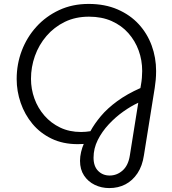

<svg xmlns="http://www.w3.org/2000/svg" viewBox="-20 -736 875 979"><path d="M537 223Q497 223 463 206.5Q429 190 408.5 159Q388 128 388 84Q388 62 393.5 39Q399 16 407 -2Q400 -2 392.5 -1.5Q385 -1 376 -1Q301 -1 243 -29Q185 -57 145.5 -104.5Q106 -152 85.5 -211.5Q65 -271 65 -333Q65 -409 91 -477.5Q117 -546 165.5 -599.5Q214 -653 281.5 -684.5Q349 -716 432 -716Q515 -716 579.5 -688Q644 -660 687.5 -612.5Q731 -565 753.5 -503.5Q776 -442 776 -374Q776 -350 774 -328.5Q772 -307 769 -288L714 55Q706 110 681 147.5Q656 185 619.5 204Q583 223 537 223ZM539 159Q576 159 605 133.5Q634 108 642 57L685 -212Q648 -195 608.5 -167Q569 -139 534.5 -102Q500 -65 478.5 -22Q457 21 457 68Q457 112 480.5 135.5Q504 159 539 159ZM393 -63Q405 -63 416.5 -64Q428 -65 441 -67Q461 -104 494 -143.5Q527 -183 577.5 -220Q628 -257 696 -287L699 -305Q702 -321 703.5 -339.5Q705 -358 705 -374Q705 -429 687 -478.5Q669 -528 634.5 -567Q600 -606 549.5 -628.5Q499 -651 434 -651Q365 -651 310.5 -624.5Q256 -598 217 -552.5Q178 -507 158 -450.5Q138 -394 138 -334Q138 -282 155.5 -233.5Q173 -185 206.5 -146.5Q240 -108 287 -85.5Q334 -63 393 -63Z"/></svg>

Font: MuseoModerno Light
Style: Italic
Weight: 300
Italic angle: -9°
Designer: Pablo Cosgaya, Héctor Gatti, Marcela Romero, and the Authors of The MuseoModerno Project.
Foundry: Omnibus-Type Team
Version: Version 1.003